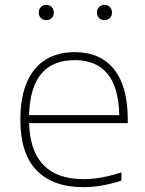

<svg xmlns="http://www.w3.org/2000/svg" viewBox="-20 -763 600 792"><path d="M507 -255H100Q106.5 -24 326 -24Q394 -24 481 -52V-18Q398.5 9 324 9Q198.5 9 131.2 -60Q64 -129 64 -270Q64 -361.5 91 -423.8Q118 -486 168.2 -517Q218.5 -548 288 -548Q393.5 -548 450.2 -477.5Q507 -407 507 -270ZM100 -288H472Q469.5 -403.5 423 -459.2Q376.5 -515 288 -515Q106 -515 100 -288ZM140 -711Q140 -725 148.8 -734Q157.5 -743 171 -743Q184.5 -743 193.2 -734Q202 -725 202 -711Q202 -697 193.2 -688.5Q184.5 -680 171 -680Q157.5 -680 148.8 -688.5Q140 -697 140 -711ZM380 -711Q380 -725 388.8 -734Q397.5 -743 411 -743Q424.5 -743 433.2 -734Q442 -725 442 -711Q442 -697 433.2 -688.5Q424.5 -680 411 -680Q397.5 -680 388.8 -688.5Q380 -697 380 -711Z"/></svg>

Font: Encode Sans Expanded Thin
Style: Regular
Weight: 250
Width: 7
Designer: Multiple Designers
Foundry: Impallari Type
Version: Version 2.000